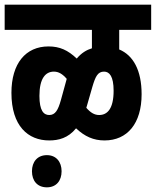

<svg xmlns="http://www.w3.org/2000/svg" viewBox="-20 -642 668 823"><path d="M0 -514H374V-435C351 -428 329 -415 309 -391C271 -427 236 -443 188 -443C90 -443 29 -370 29 -244C29 -102 100 -40 191 -40C231 -40 272 -50 306 -92C343 -57 381 -40 428 -40C526 -40 587 -113 587 -238C587 -341 551 -405 491 -430V-514H628V-622H0ZM353 -190 376 -270C389 -314 399 -335 426 -335C449 -335 467 -315 467 -253C467 -177 441 -149 405 -149C385 -149 368 -159 350 -180C351 -183 352 -187 353 -190ZM149 -231C149 -306 175 -335 211 -335C231 -335 248 -325 266 -304C265 -300 264 -297 263 -293L241 -213C229 -170 217 -149 191 -149C167 -149 149 -168 149 -231ZM117 92C117 133 140 161 181 161C221 161 244 133 244 92C244 52 221 23 181 23C140 23 117 52 117 92Z"/></svg>

Font: Noto Sans ExtraCondensed
Style: Bold Italic
Weight: 700
Width: 2
Italic angle: -12°
Designer: Monotype Design Team
Foundry: Monotype Imaging Inc.
Version: Version 2.013